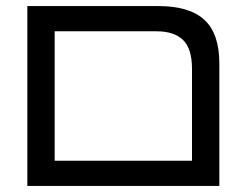

<svg xmlns="http://www.w3.org/2000/svg" viewBox="-20 -612 822 632"><path d="M70 -592H501Q604 -592 653 -546.5Q702 -501 702 -403V0H70ZM612 -83V-385Q612 -452 582.5 -480.5Q553 -509 495 -509H160V-83Z"/></svg>

Font: Noto Sans Hebrew
Style: Regular
Weight: 400
Designer: Monotype Design Team
Foundry: Monotype Imaging Inc.
Version: Version 1.000